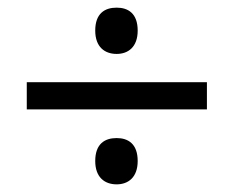

<svg xmlns="http://www.w3.org/2000/svg" viewBox="-20 -603 612 502"><path d="M285 -462C315 -462 340 -480 340 -523C340 -568 315 -583 285 -583C254 -583 229 -568 229 -523C229 -480 254 -462 285 -462ZM50 -317H521V-388H50ZM285 -121C315 -121 340 -139 340 -182C340 -227 315 -242 285 -242C254 -242 229 -227 229 -182C229 -139 254 -121 285 -121Z"/></svg>

Font: Noto Sans Psalter Pahlavi
Style: Regular
Weight: 400
Designer: Monotype Design Team
Foundry: Monotype Imaging Inc.
Version: Version 2.002